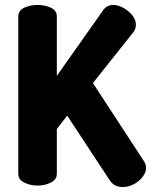

<svg xmlns="http://www.w3.org/2000/svg" viewBox="-20 -751 611 777"><path d="M132 0Q103 0 78.5 -12Q54 -24 54 -48V-684Q54 -709 78.5 -720Q103 -731 132 -731Q161 -731 185.5 -720Q210 -709 210 -684V-444L397 -709Q412 -731 438 -731Q458 -731 479.5 -719Q501 -707 515.5 -689Q530 -671 530 -651Q530 -645 528 -637Q526 -629 520 -621L356 -415L563 -98Q571 -85 571 -72Q571 -53 557 -35Q543 -17 521.5 -5.5Q500 6 477 6Q461 6 447 -0.5Q433 -7 423 -23L252 -283L210 -229V-48Q210 -24 185.5 -12Q161 0 132 0Z"/></svg>

Font: Dosis ExtraBold
Style: Regular
Weight: 800
Designer: EdgarTolentino, PabloImpallari, IginoMarini
Foundry: EdgarTolentino, PabloImpallari, IginoMarini
Version: Version 3.001; ttfautohint (v1.8.2)